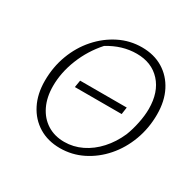

<svg xmlns="http://www.w3.org/2000/svg" viewBox="-144 -817 1010 988"><g transform="rotate(30 361.0 -322.5)"><path d="M324 8Q252 8 198 -25Q144 -58 114 -117Q84 -176 84 -254Q84 -336 111 -408Q138 -480 186.5 -535Q235 -590 298 -621.5Q361 -653 432 -653Q504 -653 557.5 -620.5Q611 -588 641 -529.5Q671 -471 671 -392Q671 -310 644 -237.5Q617 -165 569 -110Q521 -55 458 -23.5Q395 8 324 8ZM327 -31Q381 -31 430.5 -55Q480 -79 520 -123Q560 -167 586 -226Q601 -264 610.5 -310.5Q620 -357 620 -395Q620 -495 567 -553Q514 -611 425 -611Q339 -611 258 -561Q199 -495 166.5 -413.5Q134 -332 134 -252Q134 -186 158 -136Q182 -86 225.5 -58.5Q269 -31 327 -31ZM234 -303 241 -345H518L512 -303Z"/></g></svg>

Font: Piazzolla ExtraLight
Style: Italic
Weight: 200
Italic angle: -11.3°
Designer: Juan Pablo del Peral
Foundry: Huerta Tipografica
Version: Version 1.330